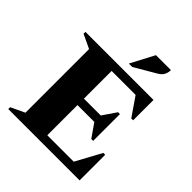

<svg xmlns="http://www.w3.org/2000/svg" viewBox="-231 -1012 1161 1161"><g transform="rotate(45 350.0 -431.0)"><path d="M30 0V-16L119 -58V-602L30 -644V-660H612V-486H596L514 -605H309V-368H453L513 -456H529V-227H513L453 -313H309V-55H535L624 -219H640V0ZM351 -710 431 -862H559Q559 -841 550 -822.5Q541 -804 515 -789L380 -710Z"/></g></svg>

Font: Spectral ExtraBold
Style: Regular
Weight: 800
Designer: Jean-Baptiste Levee
Foundry: Production Type
Version: Version 2.001